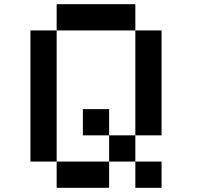

<svg xmlns="http://www.w3.org/2000/svg" viewBox="-20 -895 1040 915"><path d="M250 -875H625V-750H250ZM625 -750H750V-250H625ZM625 -250V-125H500V-250ZM625 -125H750V0H625ZM500 -125V0H250V-125ZM250 -125H125V-750H250ZM500 -250H375V-375H500Z"/></svg>

Font: Dogica
Style: Regular
Weight: 400
Monospace: yes
Designer: Roberto Mocci
Version: Version 001.012